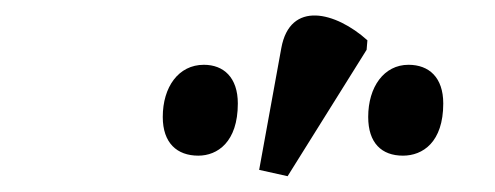

<svg xmlns="http://www.w3.org/2000/svg" viewBox="-20 -828 626 243"><path d="M344 -605 444 -765 445 -777C405 -813 347 -828 336 -767L308 -613ZM490 -631C515 -631 541 -648 541 -697C541 -730 523 -746 497 -746C466 -746 446 -718 446 -680C446 -647 463 -631 490 -631ZM231 -631C255 -631 281 -648 281 -697C281 -730 263 -746 238 -746C206 -746 186 -718 186 -680C186 -647 204 -631 231 -631Z"/></svg>

Font: Noto Serif Condensed Medium
Style: Italic
Weight: 500
Width: 3
Italic angle: -12°
Designer: Monotype Design Team
Foundry: Monotype Imaging Inc.
Version: Version 2.013